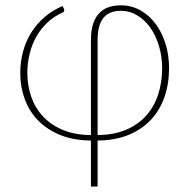

<svg xmlns="http://www.w3.org/2000/svg" viewBox="-20 -521 710 720"><path d="M82.5 -246.5Q82.5 -201 96.8 -159.2Q111 -117.5 140.2 -85.5Q169.5 -53.5 214.5 -34.2Q259.5 -15 321 -14.5V-371Q321 -435 348.8 -468Q376.5 -501 433.5 -501Q473 -501 506 -482.5Q539 -464 563 -432.2Q587 -400.5 600.5 -357.5Q614 -314.5 614 -265Q614 -207.5 597 -158Q580 -108.5 546.2 -72.2Q512.5 -36 462.2 -15.2Q412 5.5 346 6V178.5H321V6Q255 5.5 205.2 -15Q155.5 -35.5 122.2 -70Q89 -104.5 72.5 -150.2Q56 -196 56 -246.5Q56 -291 67 -330Q78 -369 98.5 -401Q119 -433 148.2 -457.8Q177.5 -482.5 214.5 -498.5L220 -487.5Q222 -484 220.5 -479.8Q219 -475.5 215.5 -474.5Q182 -459.5 157 -435.8Q132 -412 115.5 -382.2Q99 -352.5 90.8 -317.8Q82.5 -283 82.5 -246.5ZM346 -14.5Q407.5 -15 453 -34.5Q498.5 -54 528.5 -87.8Q558.5 -121.5 573.2 -167Q588 -212.5 588 -265Q588 -309 576.2 -348.2Q564.5 -387.5 544 -416.8Q523.5 -446 495 -463.2Q466.5 -480.5 433.5 -480.5Q388.5 -480.5 367.2 -453.2Q346 -426 346 -371Z"/></svg>

Font: Lato Thin
Style: Regular
Weight: 200
Designer: Lukasz Dziedzic
Foundry: tyPoland Lukasz Dziedzic
Version: Version 2.007; 2014-02-27